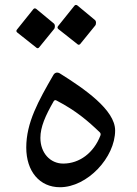

<svg xmlns="http://www.w3.org/2000/svg" viewBox="-20 -742 561 789"><path d="M299.3 -559.6C300.8 -558.6 301.7 -558.1 303.7 -558.1C305.7 -558.1 307.6 -559.1 309.1 -560.5L370.6 -636.2C373.5 -639.2 374.5 -643.5 374.5 -648.4C374.5 -653.3 373 -657.7 369.6 -660.2L297.9 -719.7C295.9 -721.2 293.9 -721.7 292 -721.7C290 -721.7 288.1 -721.2 286.1 -718.8L218.7 -634.8C217.3 -632.8 216.3 -630.8 216.3 -628.9C216.3 -626.9 217.3 -625 219.2 -623ZM130.4 -545.4C131.8 -544.4 132.8 -543.9 134.7 -543.9C136.7 -543.9 138.7 -544.9 140.1 -546.4L201.7 -622.1C204.6 -625 205.5 -629.4 205.5 -634.2C205.5 -639.1 204.1 -643.5 200.7 -646L128.9 -705.5C126.9 -707 125 -707.5 123 -707.5C121.1 -707.5 119.1 -707 117.2 -704.6L49.8 -620.6C48.3 -618.6 47.3 -616.7 47.3 -614.7C47.3 -612.8 48.3 -610.8 50.3 -608.9ZM226.5 27.4C338.8 27.4 453.1 -94.7 453.1 -206C453.1 -290.5 326.6 -377.4 225.1 -440.9C221.7 -442.8 218.2 -443.8 214.8 -443.8C209 -443.8 203.1 -440.4 199.7 -434.5C137.7 -327.1 87.9 -238.3 87.9 -135.7C87.9 -38.1 142.6 27.4 226.5 27.4ZM239.7 -69.8C186.5 -69.8 146 -113.3 146 -175.3C146 -220.2 166.5 -266.6 200.7 -326.1C202.6 -329.1 204.6 -330.5 207 -330.5C208.5 -330.5 210.4 -330 212.9 -328.6C292.5 -287.1 341.3 -245.1 390.6 -197.7C392.6 -195.8 393.5 -193.3 393.5 -190.4C393.5 -188.9 393.5 -187 392.6 -185C365.2 -113.7 306.6 -69.8 239.7 -69.8Z"/></svg>

Font: Pfont
Style: Regular
Weight: 400
Designer: Damoon Khanjanzadeh
Foundry: pfont
Version: Version 1.000;PS 000.300;hotconv 1.0.88;makeotf.lib2.5.64775